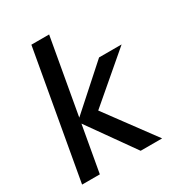

<svg xmlns="http://www.w3.org/2000/svg" viewBox="-171 -826 869 937"><g transform="rotate(-30 263.5 -357.5)"><path d="M348 0 153 -275 400 -496H527L231 -243L240 -310L469 0ZM18 0 145 -715H245L118 0Z"/></g></svg>

Font: DM Sans 28pt Medium
Style: Italic
Weight: 500
Italic angle: -10°
Version: Version 4.004;gftools[0.9.30]